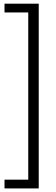

<svg xmlns="http://www.w3.org/2000/svg" viewBox="-20 -802 306 1058"><path d="M193.4 236.3H4.9V188H135.7V-733.4H4.9V-781.7H193.4Z"/></svg>

Font: Spartan MB
Style: Regular
Weight: 400
Designer: Matt Bailey, Mirko Velimirovic
Foundry: Matt Bailey
Version: Version 1.005